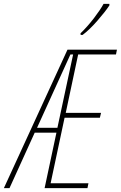

<svg xmlns="http://www.w3.org/2000/svg" viewBox="-91 -970 623 990"><path d="M100 -311H205L286 -689H272ZM-71 0 257 -714H512L507 -689H312L248 -388H430L424 -363H242L170 -25H365L360 0H139L200 -286H88L-42 0ZM325 -790H335Q370 -816 411 -863Q452 -910 473 -942V-950H443Q426 -919 393.5 -876.5Q361 -834 324 -798Z"/></svg>

Font: Noto Sans Display Condensed Thin
Style: Italic
Weight: 250
Width: 3
Italic angle: -12°
Designer: Monotype Design Team
Foundry: Monotype Imaging Inc.
Version: Version 1.900